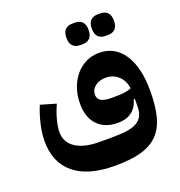

<svg xmlns="http://www.w3.org/2000/svg" viewBox="-151 -765 1054 1123"><g transform="rotate(-20 376.0 -203.5)"><path d="M376 230Q207 230 121 158Q35 86 35 -45Q35 -90 47.5 -146.5Q60 -203 82 -256L178 -228Q158 -185 146.5 -141Q135 -97 135 -65Q135 -2 188 33Q241 68 336 68H416Q472 68 510 62Q548 56 571.5 41.5Q595 27 605.5 4Q616 -19 616 -53V-99H610Q595 -48 561.5 -24Q528 0 477 0Q396 0 350.5 -47.5Q305 -95 305 -180Q305 -232 320.5 -276.5Q336 -321 363.5 -353.5Q391 -386 428.5 -404.5Q466 -423 510 -423Q608 -423 662.5 -341Q717 -259 717 -113Q717 -17 699.5 48.5Q682 114 641.5 154.5Q601 195 536 212.5Q471 230 376 230ZM508 -150Q546 -150 572 -153.5Q598 -157 614 -165Q608 -214 575.5 -243.5Q543 -273 497 -273Q458 -273 431.5 -252.5Q405 -232 405 -200Q405 -173 427 -161.5Q449 -150 487 -150ZM579 -503Q553 -503 536.5 -519Q520 -535 520 -570Q520 -605 536.5 -621Q553 -637 579 -637H599Q625 -637 641.5 -621Q658 -605 658 -570Q658 -535 641.5 -519Q625 -503 599 -503ZM421 -503Q395 -503 378.5 -519Q362 -535 362 -570Q362 -605 378.5 -621Q395 -637 421 -637H441Q467 -637 483.5 -621Q500 -605 500 -570Q500 -535 483.5 -519Q467 -503 441 -503Z"/></g></svg>

Font: IBM Plex Arabic
Style: Bold
Weight: 700
Designer: Mike Abbink, Paul van der Laan, Pieter van Rosmalen, Wael Morcos, Khajak Apelian
Foundry: Bold Monday
Version: Version 1.0